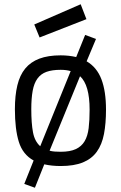

<svg xmlns="http://www.w3.org/2000/svg" viewBox="-20 -770 568 902"><path d="M265 -510Q303 -510 338 -502L380 -606L431 -587L387 -482Q435 -454 456.5 -397.5Q478 -341 478 -255Q478 -190 468.5 -140.5Q459 -91 435 -57.5Q411 -24 369.5 -7Q328 10 265 10Q223 10 188 2L144 112L94 94L138 -16Q87 -44 68.5 -103.5Q50 -163 50 -257Q50 -321 61.5 -369Q73 -417 98.5 -448Q124 -479 165 -494.5Q206 -510 265 -510ZM265 -57Q309 -57 336 -69.5Q363 -82 377.5 -106.5Q392 -131 396.5 -168Q401 -205 401 -255Q401 -371 356 -412L213 -62Q224 -59 237 -58Q250 -57 265 -57ZM265 -442Q225 -442 198.5 -432.5Q172 -423 156 -401Q140 -379 133.5 -343.5Q127 -308 127 -257Q127 -191 135 -148.5Q143 -106 169 -83L312 -436Q291 -442 265 -442ZM359 -750 386 -680 166 -594 141 -655Z"/></svg>

Font: TitilliumText22L 400 wt
Style: 400 wt
Weight: 400
Designer: Campivisivi
Foundry: Campivisivi
Version: 1.000